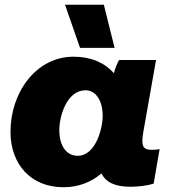

<svg xmlns="http://www.w3.org/2000/svg" viewBox="-20 -772 743 806"><path d="M527 12C562 12 599 7 625 -1L650 -146C640 -144 630 -143 618 -143C577 -143 572 -162 582 -220L635 -520H480C472 -507 464 -486 458 -465C420 -508 363 -534 289 -534C130 -534 24 -382 24 -219C24 -80 112 14 246 14C312 14 365 -9 406 -44C424 -7 463 12 527 12ZM339 -393C382 -393 411 -350 411 -286C411 -231 381 -118 306 -118C258 -118 229 -161 229 -226C229 -284 260 -393 339 -393ZM316 -571H461L416 -752H253Z"/></svg>

Font: Fixel Display Black
Style: Italic
Weight: 900
Italic angle: -10°
Designer: AlfaBravo + MacPaw
Foundry: Kyrylo Tkachov, Marchela Mozhyna, Serhii Makarenko, Maria Weinstein, Zakhar Kryvoshyya
Version: Version 1.210;Glyphs 3.2 (3217)